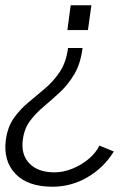

<svg xmlns="http://www.w3.org/2000/svg" viewBox="-27 -537 524 728"><path d="M228.5 -423 241 -517H319.5L306.5 -423ZM172 171Q78.5 171 31.8 122.2Q-15 73.5 -5 -5.5Q1.5 -55 25.2 -88.8Q49 -122.5 80.8 -148.8Q112.5 -175 144.2 -202Q176 -229 200 -265Q224 -301 231 -355H286Q278.5 -295.5 255 -256Q231.5 -216.5 200.8 -187.8Q170 -159 139.8 -133.8Q109.5 -108.5 87.2 -79Q65 -49.5 59.5 -7Q52 49.5 84.8 83Q117.5 116.5 179.5 116.5Q212.5 116.5 246.8 102.8Q281 89 308.8 66Q336.5 43 350 15L404.5 37.5Q366.5 99 304.8 135Q243 171 172 171Z"/></svg>

Font: Public Sans ExtraLight
Style: Italic
Weight: 200
Italic angle: -8°
Designer: The Public Sans project authors (U.S. Web Design System). Libre Franklin designed by Pablo Impallari and Rodrigo Fuenzal
Version: Version 1.007; ttfautohint (v1.8.1) -l 8 -r 50 -G 200 -x 14 